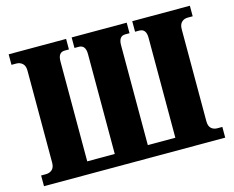

<svg xmlns="http://www.w3.org/2000/svg" viewBox="-99 -859 1223 1004"><g transform="rotate(-15 512.0 -357.0)"><path d="M22 0V-58H48Q68 -58 81.5 -70Q95 -82 95 -108V-606Q95 -632 81.5 -644.5Q68 -657 48 -657H22V-714H333V-657H310Q274 -657 274 -608V-67H423V-608Q423 -657 386 -657H363V-714H661V-657H638Q602 -657 602 -608V-67H751V-608Q751 -657 714 -657H691V-714H1003V-657H976Q956 -657 943 -644.5Q930 -632 930 -606V-108Q930 -82 943 -70Q956 -58 976 -58H1003V0Z"/></g></svg>

Font: Noto Serif Condensed Black
Style: Regular
Weight: 900
Width: 3
Designer: Monotype Design Team
Foundry: Monotype Imaging Inc.
Version: Version 2.015; ttfautohint (v1.8.4.7-5d5b)